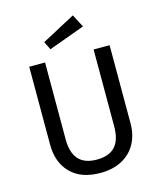

<svg xmlns="http://www.w3.org/2000/svg" viewBox="-133 -1005 927 1112"><g transform="rotate(-15 331.0 -449.5)"><path d="M572 -221Q572 -152 543.5 -99.5Q515 -47 460.5 -17.5Q406 12 330 12Q215 12 152.5 -51.5Q90 -115 90 -221V-689H185V-228Q185 -148 221 -108Q257 -68 330 -68Q404 -68 440 -107.5Q476 -147 476 -228V-689H572ZM451 -834 235 -755 211 -804 411 -911Z"/></g></svg>

Font: FiraGOUPP
Style: Medium
Weight: 400
Designer: bBox Type
Foundry: bBox Type GmbH
Version: Version 1.001